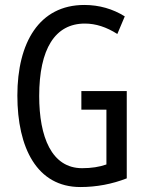

<svg xmlns="http://www.w3.org/2000/svg" viewBox="-20 -744 585 774"><path d="M308 -377V-302H409V-81C381 -71 348 -66 311 -66C188 -66 138 -192 138 -357C138 -547 202 -649 322 -649C366 -649 409 -635 453 -607L483 -678C435 -708 380 -724 320 -724C138 -724 50 -572 50 -359C50 -148 129 10 304 10C369 10 432 -2 491 -25V-377Z"/></svg>

Font: Noto Sans Ethiopic ExtCond
Style: Regular
Weight: 400
Width: 2
Designer: Monotype Design Team
Foundry: Monotype Imaging Inc.
Version: Version 2.102